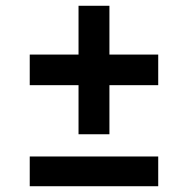

<svg xmlns="http://www.w3.org/2000/svg" viewBox="-20 -645 650 665"><path d="M252 -180V-350H83V-456H252V-625H359V-456H528V-350H359V-180ZM83 0V-103H528V0Z"/></svg>

Font: Plus Jakarta Display Medium
Style: Regular
Weight: 500
Designer: Gumpita Rahayu
Foundry: Tokotype Studio
Version: Version 1.000